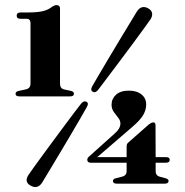

<svg xmlns="http://www.w3.org/2000/svg" viewBox="-20 -738 741 771"><path d="M62.5 -662.5Q47 -662.5 47 -675Q47 -688 63 -688H93.5Q131.5 -688 153.2 -693.5Q175 -699 190 -711.5Q195 -714.5 198.8 -716Q202.5 -717.5 206.5 -717.5Q221 -717.5 221 -703.5V-402.5Q221 -382.5 237 -379L265 -373Q277 -370 277 -361.5Q277 -351 261.5 -351H58Q42.5 -351 42.5 -361.5Q42.5 -370.5 55.5 -373L83.5 -379Q102.5 -383 102.5 -402.5V-644.5Q102.5 -662.5 87 -662.5ZM488.5 -150.5Q488.5 -160.5 495.5 -166L578.5 -239Q588.5 -246.5 595 -246.5Q604.5 -246.5 604.5 -236L605 -107H646.5Q661.5 -107 661.5 -96.5Q661.5 -84.5 646 -84.5H605V-51Q605 -33 621 -28.5L644.5 -22.5Q657 -18.5 657 -11.5Q657 -0.5 641.5 -0.5H449Q433.5 -0.5 433.5 -11.5Q433.5 -19.5 446.5 -22.5L470 -28.5Q488.5 -33 488.5 -51V-84.5H345Q330.5 -84.5 330.5 -96.5Q330.5 -104.5 340.5 -112L438.5 -200Q463.5 -221 463.5 -242Q463.5 -254 454.8 -265Q446 -276 437 -288.5Q428 -301 428 -317.5Q428 -341 445.8 -357.5Q463.5 -374 498 -374Q529.5 -374 548.2 -358.8Q567 -343.5 567 -318.5Q567 -297.5 555.5 -276.8Q544 -256 507.5 -225L370.5 -107H488.5ZM373.5 -376.5Q363 -363.5 352.5 -369.5Q342 -375 349.5 -390Q356.5 -402.5 375 -434Q393.5 -465.5 417.5 -505.8Q441.5 -546 465.2 -585.5Q489 -625 506.8 -654Q524.5 -683 529.5 -691.5Q548 -720 576 -704Q589 -696.5 590.8 -684.5Q592.5 -672.5 584 -660Q579 -652.5 559 -625Q539 -597.5 511.5 -560.2Q484 -523 455.5 -485.2Q427 -447.5 404.8 -417.8Q382.5 -388 373.5 -376.5ZM305.5 -321.5Q316 -335 327 -329.5Q338 -323.5 328.5 -308Q322 -296 303.5 -264Q285 -232 261 -191.5Q237 -151 213.2 -111.2Q189.5 -71.5 171.8 -42.2Q154 -13 149 -4.5Q131 23 103 7.5Q75.5 -7.5 95 -36.5Q100 -44.5 120 -72Q140 -99.5 167.5 -137Q195 -174.5 223.5 -212.8Q252 -251 274.2 -280.8Q296.5 -310.5 305.5 -321.5Z"/></svg>

Font: Fraunces 72pt
Style: Bold
Weight: 700
Version: Version 1.000;[b76b70a41]